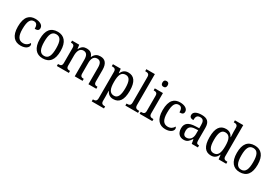

<svg xmlns="http://www.w3.org/2000/svg" viewBox="65 -1998 4980 3475"><g transform="rotate(30 2555.5 -260.5)"><path d="M262 10C371 10 421 -43 421 -87C421 -105 414 -118 404 -126C383 -84 340 -51 280 -51C184 -51 144 -124 144 -266C144 -445 189 -496 258 -496C319 -496 335 -445 335 -382C393 -382 420 -398 420 -444C420 -512 343 -546 258 -546C140 -546 50 -479 50 -265C50 -69 138 10 262 10Z M723 10C867 10 942 -81 942 -269C942 -456 860 -546 726 -546C582 -546 507 -456 507 -269C507 -81 589 10 723 10ZM725 -42C635 -42 601 -120 601 -269C601 -418 634 -493 724 -493C815 -493 848 -418 848 -269C848 -120 816 -42 725 -42Z M1018 0H1269V-42H1267C1226 -42 1192 -49 1192 -109V-320C1192 -406 1220 -483 1298 -483C1367 -483 1392 -433 1392 -346V0H1556V-42H1553C1512 -42 1483 -51 1483 -114V-334C1483 -413 1508 -483 1585 -483C1653 -483 1678 -433 1678 -346V0H1843V-42H1840C1799 -42 1770 -51 1770 -114V-350C1770 -487 1713 -546 1619 -546C1559 -546 1508 -527 1473 -452H1467C1444 -522 1393 -546 1333 -546C1273 -546 1228 -527 1193 -455H1188L1176 -536H1027V-494H1030C1071 -494 1101 -485 1101 -426V-114C1101 -51 1072 -42 1031 -42H1018Z M1885 239H2141V197H2133C2093 197 2058 189 2058 130V34C2058 2 2057 -44 2055 -79H2059C2085 -26 2128 10 2198 10C2321 10 2387 -76 2387 -269C2387 -461 2321 -546 2199 -546C2127 -546 2085 -507 2058 -448H2054L2044 -536H1881V-494H1893C1933 -494 1966 -485 1966 -426V125C1966 188 1932 197 1892 197H1885ZM2182 -50C2087 -50 2058 -129 2058 -270C2058 -412 2087 -486 2181 -486C2262 -486 2293 -413 2293 -271C2293 -129 2262 -50 2182 -50Z M2450 0H2715V-42H2703C2661 -42 2628 -51 2628 -114V-760H2450V-718H2462C2501 -718 2537 -709 2537 -650V-114C2537 -51 2505 -42 2462 -42H2450Z M2876 -638C2907 -638 2931 -653 2931 -698C2931 -743 2907 -758 2876 -758C2845 -758 2822 -743 2822 -698C2822 -653 2845 -638 2876 -638ZM2748 0H3013V-42H3001C2958 -42 2926 -51 2926 -114V-536H2756V-494H2762C2803 -494 2835 -485 2835 -426V-109C2835 -50 2802 -42 2760 -42H2748Z M3287 10C3396 10 3446 -43 3446 -87C3446 -105 3439 -118 3429 -126C3408 -84 3365 -51 3305 -51C3209 -51 3169 -124 3169 -266C3169 -445 3214 -496 3283 -496C3344 -496 3360 -445 3360 -382C3418 -382 3445 -398 3445 -444C3445 -512 3368 -546 3283 -546C3165 -546 3075 -479 3075 -265C3075 -69 3163 10 3287 10Z M3670 10C3747 10 3776 -30 3815 -87H3822L3837 0H3966V-42H3963C3921 -42 3906 -58 3906 -114V-373C3906 -500 3849 -546 3735 -546C3639 -546 3566 -516 3566 -450C3566 -406 3594 -387 3647 -387C3647 -451 3661 -496 3730 -496C3803 -496 3814 -446 3814 -373V-313L3738 -310C3597 -305 3528 -256 3528 -150C3528 -41 3589 10 3670 10ZM3695 -48C3645 -48 3622 -83 3622 -145C3622 -223 3655 -264 3757 -269L3815 -272V-191C3815 -106 3768 -48 3695 -48Z M4242 10C4315 10 4357 -29 4385 -91H4388L4399 0H4558V-42H4550C4509 -42 4475 -51 4475 -110V-760H4301V-718H4309C4349 -718 4384 -709 4384 -650V-566C4384 -532 4386 -490 4389 -458H4384C4357 -510 4315 -546 4243 -546C4121 -546 4055 -460 4055 -267C4055 -75 4121 10 4242 10ZM4261 -51C4181 -51 4149 -122 4149 -266C4149 -408 4181 -485 4260 -485C4355 -485 4384 -408 4384 -267C4384 -126 4353 -51 4261 -51Z M4841 10C4985 10 5060 -81 5060 -269C5060 -456 4978 -546 4844 -546C4700 -546 4625 -456 4625 -269C4625 -81 4707 10 4841 10ZM4843 -42C4753 -42 4719 -120 4719 -269C4719 -418 4752 -493 4842 -493C4933 -493 4966 -418 4966 -269C4966 -120 4934 -42 4843 -42Z"/></g></svg>

Font: Noto Serif Armenian SemiCondensed
Style: Regular
Weight: 400
Width: 4
Designer: Monotype Design Team
Foundry: Monotype Imaging Inc.
Version: Version 2.008